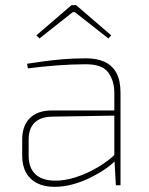

<svg xmlns="http://www.w3.org/2000/svg" viewBox="-20 -718 578 744"><path d="M314 -492Q355 -492 385 -478.5Q415 -465 431 -435.5Q447 -406 447 -358V0H429L423 -106V-112V-358Q423 -404 400 -436.5Q377 -469 313 -469Q259 -469 200 -464.5Q141 -460 88 -453L85 -471Q117 -476 150.5 -480.5Q184 -485 224 -488.5Q264 -492 314 -492ZM427 -290 426 -270 181 -266Q137 -265 114 -242.5Q91 -220 91 -177V-115Q91 -68 116.5 -43.5Q142 -19 191 -18Q230 -17 274.5 -31.5Q319 -46 360 -70.5Q401 -95 428 -122V-97Q414 -81 388.5 -63.5Q363 -46 331 -30Q299 -14 263 -4Q227 6 191 6Q152 6 124 -8Q96 -22 81 -49Q66 -76 66 -115V-177Q66 -231 96 -260.5Q126 -290 181 -290ZM275 -698 411 -581 400 -569 270 -671H262L133 -569L121 -581L257 -698Z"/></svg>

Font: Exo 2 Thin
Style: Regular
Weight: 250
Designer: Natanael Gama
Foundry: Natanael Gama
Version: Version 2.010